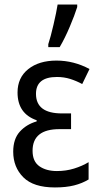

<svg xmlns="http://www.w3.org/2000/svg" viewBox="-20 -813 442 843"><path d="M242 -606Q265 -645 286.5 -696Q308 -747 319 -782V-793H233Q228 -761 215 -705Q202 -649 192 -619V-606ZM252 -315Q138 -315 138 -401Q138 -475 230 -475Q261 -475 288 -466.5Q315 -458 341 -444L373 -510Q304 -547 228 -547Q151 -547 104 -509.5Q57 -472 57 -407Q57 -314 141 -285V-280Q96 -267 67 -235Q38 -203 38 -147Q38 -79 82.5 -34.5Q127 10 221 10Q270 10 305.5 1Q341 -8 369 -25V-101Q341 -84 305.5 -73Q270 -62 230 -62Q183 -62 153 -83Q123 -104 123 -151Q123 -246 241 -246H292V-315Z"/></svg>

Font: Noto Sans Display SemiCondensed
Style: Regular
Weight: 400
Width: 4
Designer: Monotype Design team
Foundry: Monotype Imaging Inc.
Version: 1.000